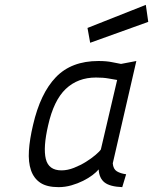

<svg xmlns="http://www.w3.org/2000/svg" viewBox="-20 -760 630 790"><path d="M444 -88Q446 -64 461 -55Q476 -46 499 -43L483 10Q432 8 410 -9.5Q388 -27 386 -63Q377 -52 360.5 -39.5Q344 -27 322 -16Q300 -5 274 2.5Q248 10 221 10Q173 10 146 -8Q119 -26 107.5 -59.5Q96 -93 99 -140Q102 -187 116 -246Q146 -376 210 -442.5Q274 -509 385 -509Q419 -509 442 -504Q465 -499 478 -497L541 -509ZM233 -59Q258 -59 284.5 -69.5Q311 -80 333.5 -94Q356 -108 373 -122.5Q390 -137 395 -145L462 -431Q449 -433 427 -437Q405 -441 375 -441Q300 -441 250.5 -394Q201 -347 178 -244Q157 -153 168.5 -106Q180 -59 233 -59ZM580 -740 590 -670 351 -584 340 -645Z"/></svg>

Font: Panefresco 400wt
Style: Italic
Weight: 400
Foundry: Campivisivi & Chank Co
Version: Version 1.001